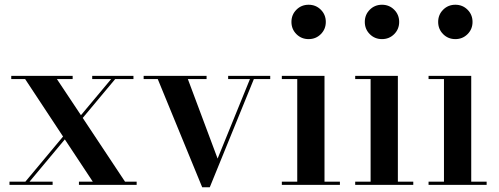

<svg xmlns="http://www.w3.org/2000/svg" viewBox="-20 -780 2104 810"><path d="M20 -13.5H87L246 -204L86 -446.5H27.5V-460H286.5V-446.5H220L321.5 -294L449 -446.5H369V-460H543V-446.5H466L329 -282.5L507.5 -13.5H556.5V0H313V-13.5H371.5L253.5 -192L104.5 -13.5H202V0H20Z M898 -111 1034.5 -446.5H942.5V-460H1120V-446.5H1051L865 10H833L645.5 -446.5H586V-460H851.5V-446.5H772.5Z M1230.5 -636Q1209.5 -657 1209.5 -687.5Q1209.5 -718 1230.5 -739Q1251.5 -760 1282 -760Q1312.5 -760 1333.5 -739Q1354.5 -718 1354.5 -687.5Q1354.5 -657 1333.5 -636Q1312.5 -615 1282 -615Q1251.5 -615 1230.5 -636ZM1169 -13.5H1234V-446.5H1169V-460H1349V-13.5H1414V0H1169Z M1540 -636Q1519 -657 1519 -687.5Q1519 -718 1540 -739Q1561 -760 1591.5 -760Q1622 -760 1643 -739Q1664 -718 1664 -687.5Q1664 -657 1643 -636Q1622 -615 1591.5 -615Q1561 -615 1540 -636ZM1478.5 -13.5H1543.5V-446.5H1478.5V-460H1658.5V-13.5H1723.5V0H1478.5Z M1849.5 -636Q1828.5 -657 1828.5 -687.5Q1828.5 -718 1849.5 -739Q1870.5 -760 1901 -760Q1931.5 -760 1952.5 -739Q1973.5 -718 1973.5 -687.5Q1973.5 -657 1952.5 -636Q1931.5 -615 1901 -615Q1870.5 -615 1849.5 -636ZM1788 -13.5H1853V-446.5H1788V-460H1968V-13.5H2033V0H1788Z"/></svg>

Font: Bodoni* 16pt Medium
Style: Regular
Weight: 500
Version: Version 2.3